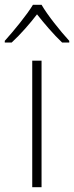

<svg xmlns="http://www.w3.org/2000/svg" viewBox="-46 -784 310 804"><path d="M128 -764H92C67 -722 11 -654 -26 -613V-606H3C40 -640 80 -686 109 -724C139 -686 178 -640 214 -606H244V-613C207 -653 152 -722 128 -764ZM128 0V-530H89V0Z"/></svg>

Font: Noto Sans Meetei Mayek ExtraLight
Style: Regular
Weight: 200
Designer: Monotype Design Team and Neelakash Kshetrimayum
Foundry: Monotype Imaging Inc.
Version: Version 2.002